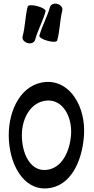

<svg xmlns="http://www.w3.org/2000/svg" viewBox="-20 -1009 514 1054"><path d="M294 -787C309 -840 308 -897 322 -951C326 -966 314 -982 296 -987C277 -993 258 -985 254 -969C239 -916 211 -867 196 -813C194 -805 214 -792 241 -785C268 -777 292 -778 294 -787ZM173 -791C187 -844 216 -893 230 -947C233 -955 213 -968 186 -975C158 -983 135 -982 132 -973C118 -920 119 -863 104 -809C100 -794 112 -778 131 -773C150 -767 169 -775 173 -791ZM238 25C368 16 431 -124 441 -264C452 -420 367 -568 231 -559C99 -549 28 -410 28 -267C28 -114 105 35 238 25ZM100 -267C100 -361 150 -451 238 -457C325 -463 377 -368 370 -269C363 -175 318 -82 231 -76C145 -70 100 -167 100 -267Z"/></svg>

Font: Nupuram Condensed Medium
Style: Regular
Weight: 500
Width: 3
Designer: Santhosh Thottingal (santhosh.thottingal@gmail.com)
Foundry: SMC
Version: Version 1.000